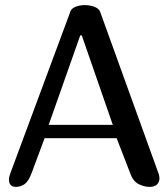

<svg xmlns="http://www.w3.org/2000/svg" viewBox="-20 -729 657 749"><path d="M42 0Q28 0 21.5 -7.5Q15 -15 15 -27Q15 -39 20 -52L255 -685Q259 -696 274.5 -702.5Q290 -709 310 -709Q332 -709 349.5 -702Q367 -695 371 -682L600 -48Q602 -38 602 -33Q602 -19 592.5 -9.5Q583 0 563 0Q542 0 520.5 -11Q499 -22 488 -53L435 -190H154L103 -53Q91 -21 75.5 -10.5Q60 0 42 0ZM293 -591 170 -242H420L299 -591Z"/></svg>

Font: Marmelad for Arash.Academy
Style: Regular
Weight: 400
Designer: Manvel Shmavonyan
Foundry: Cyreal
Version: Version 1.110;Glyphs 3.2 (3202)